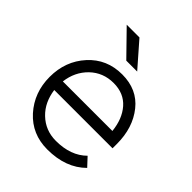

<svg xmlns="http://www.w3.org/2000/svg" viewBox="-200 -819 948 948"><g transform="rotate(45 274.0 -344.5)"><path d="M514 -220V-250Q514 -363 454 -438Q395 -512 290 -512Q183 -512 114 -436Q45 -360 45 -250Q45 -141 114 -64Q183 12 290 12Q419 12 494 -63L453 -107Q394 -48 290 -48Q217 -48 166 -97Q141 -121 126.5 -152Q112 -183 107 -220ZM290 -452Q362 -452 404 -404Q445 -357 453 -280H107Q116 -354 166 -403Q217 -452 290 -452ZM256 -574H332L221 -701H132Z"/></g></svg>

Font: Unageo
Style: Light
Weight: 300
Designer: Richard Sepsi
Foundry: Richard Sepsi
Version: Version 2.000